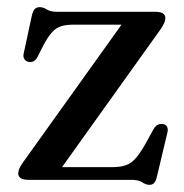

<svg xmlns="http://www.w3.org/2000/svg" viewBox="-20 -503 516 537"><path d="M428 -419.5 139.5 -16 121 -35.5H292.5Q316 -35.5 331 -40.5Q346 -45.5 358.5 -59.2Q371 -73 386.5 -100L409.5 -142Q415 -151 421.2 -154Q427.5 -157 435 -156Q443.5 -155 447 -149Q450.5 -143 448.5 -133.5L419 -9.5Q416 3.5 411 8.8Q406 14 398 14Q388.5 14 378 7Q367.5 0 347 0H61Q44.5 0 37.8 -4.8Q31 -9.5 31 -17.5Q31 -24 34.2 -31.8Q37.5 -39.5 45.5 -50.5L332 -451L348.5 -434H185.5Q164.5 -434 150.5 -429.5Q136.5 -425 125.5 -412.8Q114.5 -400.5 102.5 -378.5L85 -344Q80 -335 74 -331.8Q68 -328.5 60 -330Q52 -331.5 48 -338Q44 -344.5 46.5 -354.5L69 -459Q72 -472.5 77.2 -477.8Q82.5 -483 91 -483Q101 -483 111 -476.5Q121 -470 140.5 -470H412.5Q429 -470 435.8 -465.5Q442.5 -461 442.5 -452.5Q442.5 -446 439.2 -438.5Q436 -431 428 -419.5Z"/></svg>

Font: Fraunces 12pt
Style: Regular
Weight: 400
Version: Version 1.000;[b76b70a41]